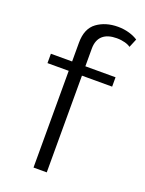

<svg xmlns="http://www.w3.org/2000/svg" viewBox="-135 -771 635 838"><g transform="rotate(20 182.5 -352.0)"><path d="M128.4 -449.2V0H189.9V-449.2H330.1V-492.7H189.9V-574.7C189.9 -629.9 223.1 -654.8 277.3 -654.8C306.2 -654.8 329.6 -647.5 341.8 -638.2L358.4 -678.2C336.9 -692.4 304.2 -703.6 265.6 -703.6C227.1 -703.6 194.8 -693.8 168.5 -674.8C141.6 -655.3 128.4 -623.5 128.4 -580.1V-492.7H29.8V-449.2Z"/></g></svg>

Font: Estedad Light
Style: Regular
Weight: 300
Designer: Amin Abedi
Version: Version 7.3